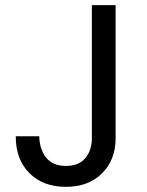

<svg xmlns="http://www.w3.org/2000/svg" viewBox="-20 -717 570 744"><path d="M336 -697C336 -697 336 -182 336 -182C336 -182 336 -182 336 -182C336 -151 328 -125 311 -105C294 -84 269 -74 235 -74C235 -74 235 -74 235 -74C201 -74 176 -85 159 -106C142 -127 133 -155 132 -189C132 -189 41 -189 41 -189C41 -189 41 -189 41 -189C41 -128 59 -81 94 -46C129 -11 176 7 235 7C235 7 235 7 235 7C293 7 340 -10 375 -45C410 -79 428 -125 428 -182C428 -182 428 -697 428 -697C428 -697 336 -697 336 -697Z"/></svg>

Font: Girnar Poppins
Style: Regular
Weight: 500
Designer: Ninad Kale (Devanagari), Jonny Pinhorn (Latin)
Foundry: Indian Type Foundry
Version: ""